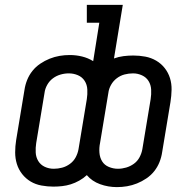

<svg xmlns="http://www.w3.org/2000/svg" viewBox="-20 -755 790 785"><path d="M458 10Q422 10 389 -2Q356 -14 335 -39Q321 -26 304 -16.5Q287 -7 269.5 -1.5Q252 4 234 6Q216 8 198 8Q198 8 198 8Q198 8 198 8Q174 8 149.5 3.5Q125 -1 105 -13Q85 -25 70.5 -43.5Q56 -62 49 -84.5Q42 -107 42 -132Q42 -157 46 -182L80 -387Q83 -408 91 -428Q99 -448 112.5 -465Q126 -482 144.5 -494.5Q163 -507 183 -515Q203 -523 223.5 -526.5Q244 -530 265 -530Q291 -530 315.5 -524Q340 -518 361 -505L386 -662H335V-735H482L446 -516Q465 -523 485 -525.5Q505 -528 525 -528Q525 -528 525 -528Q525 -528 525 -528Q550 -528 574 -523.5Q598 -519 618.5 -507Q639 -495 653.5 -476.5Q668 -458 675 -435.5Q682 -413 681.5 -388Q681 -363 677 -338L643 -133Q640 -112 632 -92Q624 -72 610.5 -55Q597 -38 578.5 -25.5Q560 -13 540 -5Q520 3 499.5 6.5Q479 10 458 10ZM200 -65Q217 -65 234 -69.5Q251 -74 266 -85Q281 -96 289.5 -112Q298 -128 301 -145L335 -350Q338 -369 337 -389Q336 -409 326 -424.5Q316 -440 298.5 -447.5Q281 -455 261 -455Q244 -455 227 -450Q210 -445 196 -434.5Q182 -424 173 -408Q164 -392 162 -375L128 -170Q125 -151 126 -131.5Q127 -112 136.5 -96.5Q146 -81 163 -73Q180 -65 200 -65ZM462 -65Q479 -65 496 -70Q513 -75 527.5 -85.5Q542 -96 550.5 -112Q559 -128 562 -145L596 -350Q599 -369 598 -388.5Q597 -408 587.5 -423.5Q578 -439 560.5 -447Q543 -455 524 -455Q506 -455 489 -450.5Q472 -446 457.5 -435Q443 -424 434 -408Q425 -392 423 -375L389 -170Q385 -151 386.5 -131Q388 -111 397.5 -95.5Q407 -80 425 -72.5Q443 -65 462 -65Z"/></svg>

Font: Iosevka Etoile Oblique
Style: Regular
Weight: 400
Italic angle: -9°
Designer: Belleve Invis
Foundry: Belleve Invis
Version: Version 15.5.2; ttfautohint (v1.8.4)